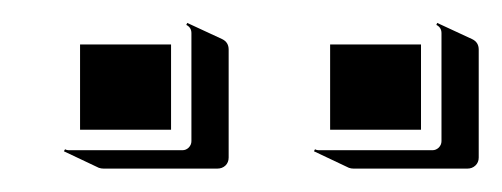

<svg xmlns="http://www.w3.org/2000/svg" viewBox="-20 -507 431 165"><path d="M34.9 -377 35.9 -378.7Q37.4 -377.9 39.1 -377.9H136.7Q139.9 -377.9 142.2 -380.2Q144.5 -382.6 144.5 -385.7V-478.5Q144.5 -483.4 140.1 -485.6L140.9 -487.3L170.9 -473.4Q176.5 -470.7 176.5 -464.4V-371.6Q176.5 -367.4 173.7 -364.7Q170.9 -362.1 166.7 -362.1H69.1Q66.9 -362.1 64.9 -362.8ZM48.8 -395.5V-468.8H127V-395.5ZM249.8 -377 250.7 -378.7Q252.2 -377.9 253.9 -377.9H351.6Q354.7 -377.9 357.1 -380.2Q359.4 -382.6 359.4 -385.7V-478.5Q359.4 -483.4 355 -485.6L355.7 -487.3L385.7 -473.4Q391.4 -470.7 391.4 -464.4V-371.6Q391.4 -367.4 388.5 -364.7Q385.7 -362.1 381.6 -362.1H283.9Q281.7 -362.1 279.8 -362.8ZM263.7 -395.5V-468.8H341.8V-395.5Z"/></svg>

Font: AgreloyS1
Style: Medium
Weight: 400
Designer: gluk
Foundry: gluk
Version: Version 0.27